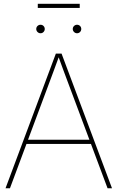

<svg xmlns="http://www.w3.org/2000/svg" viewBox="-20 -1017 635 1037"><path d="M9.8 0 281.7 -727.5H312.5L585 0H561L471.2 -239.7H123L33.7 0ZM131.3 -262.2H462.9L350.1 -563.5Q336.4 -599.6 323.2 -635.5Q310.1 -671.4 296.9 -707.5Q283.7 -671.4 270.5 -635.5Q257.3 -599.6 243.7 -563.5ZM410.6 -996.6V-974.1H184.1V-996.6ZM198.7 -837.4Q189.5 -837.4 182.6 -844.2Q175.8 -851.1 175.8 -860.4Q175.8 -870.1 182.6 -876.7Q189.5 -883.3 198.7 -883.3Q208.5 -883.3 215.1 -876.7Q221.7 -870.1 221.7 -860.4Q221.7 -851.1 215.1 -844.2Q208.5 -837.4 198.7 -837.4ZM396 -837.4Q386.7 -837.4 379.9 -844.2Q373 -851.1 373 -860.4Q373 -870.1 379.9 -876.7Q386.7 -883.3 396 -883.3Q405.8 -883.3 412.4 -876.7Q418.9 -870.1 418.9 -860.4Q418.9 -851.1 412.4 -844.2Q405.8 -837.4 396 -837.4Z"/></svg>

Font: Inter Display Thin
Style: Regular
Weight: 100
Designer: Rasmus Andersson
Foundry: rsms
Version: Version 4.000;git-a52131595